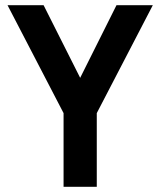

<svg xmlns="http://www.w3.org/2000/svg" viewBox="-20 -720 618 740"><path d="M225 0V-284L9 -700H148L289 -420L429 -700H569L353 -284V0Z"/></svg>

Font: Haskoy Bold
Style: Regular
Weight: 700
Designer: Ertekin Erdin
Foundry: Ertekin Erdin
Version: Version 1.500; ttfautohint (v1.8.3)